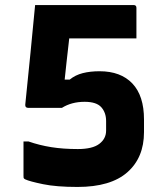

<svg xmlns="http://www.w3.org/2000/svg" viewBox="-20 -720 640 760"><path d="M119 -700H509Q520 -700 520 -689V-568H254Q253 -559 252 -550Q248 -513 243.5 -475Q239 -437 236 -405H256Q278 -423 307.5 -430.5Q337 -438 374 -438Q458 -438 504 -389.5Q550 -341 550 -247V-197Q550 -96 484 -38Q418 20 287 20Q203 20 150 9Q97 -2 80 -10Q74 -13 73.5 -16Q73 -19 73 -24V-160H93Q136 -145 183 -137.5Q230 -130 288 -130Q346 -130 373 -150.5Q400 -171 400 -203V-241Q400 -274 381 -295.5Q362 -317 315 -317Q263 -317 225 -293H92Q79 -293 80 -306Q81 -315 84 -345.5Q87 -376 91.5 -420Q96 -464 101 -514Q106 -564 110.5 -612.5Q115 -661 119 -700Z"/></svg>

Font: Recursive Sn Lnr St XBd
Style: Regular
Weight: 800
Version: Version 1.079;hotconv 1.0.112;makeotfexe 2.5.65598; ttfautoh